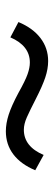

<svg xmlns="http://www.w3.org/2000/svg" viewBox="210 -608 181 640"><g transform="rotate(90 300.0 -287.5)"><path d="M417 -217Q391 -217 361.5 -226.5Q332 -236 289 -259Q248 -282 226.5 -289.5Q205 -297 188 -297Q132 -297 104 -232L53 -259Q73 -307 106.5 -332.5Q140 -358 183 -358Q209 -358 237.5 -348.5Q266 -339 309 -317Q348 -297 370.5 -287Q393 -277 412 -277Q468 -277 496 -343L547 -315Q527 -267 494 -242Q461 -217 417 -217Z"/></g></svg>

Font: Mulish ExtraLight
Style: Regular
Weight: 400
Version: Version 3.603